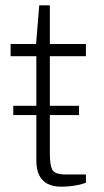

<svg xmlns="http://www.w3.org/2000/svg" viewBox="-20 -692 394 724"><path d="M30 -258V-293H278V-258ZM211 12Q181 12 160 1.5Q139 -9 128 -31Q117 -53 117 -87V-480H20V-526H116L128 -672H168V-526H304V-480H168V-111Q168 -71 177 -52.5Q186 -34 228 -34H304V-3Q291 2 274.5 5.5Q258 9 241.5 10.5Q225 12 211 12Z"/></svg>

Font: Archivo Expanded Thin
Style: Regular
Weight: 250
Width: 7
Designer: Hector Gatti
Foundry: Omnibus-Type
Version: Version 2.001